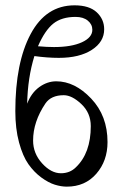

<svg xmlns="http://www.w3.org/2000/svg" viewBox="-20 -694 467 728"><path d="M152.3 -301.8Q105.5 -232.4 105.5 -161.1Q105.5 -112.3 139.6 -74.7Q173.8 -37.1 210.9 -37.1Q245.1 -37.1 267.6 -59.6Q324.2 -113.3 324.2 -215.8Q324.2 -265.6 288.6 -299.3Q252.9 -333 221.7 -333Q173.8 -333 152.3 -301.8ZM203.1 -474.6Q160.2 -474.6 110.4 -481.4Q85 -399.4 83 -300.8Q98.6 -341.8 128.9 -363.8Q159.2 -385.7 193.4 -385.7Q263.7 -385.7 325.7 -320.3Q387.7 -254.9 387.7 -155.3Q387.7 -84 345.2 -35.2Q302.7 13.7 233.4 13.7Q211.9 13.7 188 6.3Q164.1 -1 136.7 -21Q109.4 -41 87.9 -71.3Q66.4 -101.6 52.2 -153.8Q38.1 -206.1 38.1 -272.5Q38.1 -456.1 96.2 -564.9Q154.3 -673.8 262.7 -673.8Q318.4 -673.8 346.7 -647.5Q375 -621.1 375 -583Q375 -535.2 328.1 -504.9Q281.2 -474.6 203.1 -474.6ZM266.6 -629.9Q213.9 -629.9 182.1 -604.5Q150.4 -579.1 124 -518.6Q158.2 -515.6 184.6 -515.6Q251 -515.6 290.5 -533.7Q330.1 -551.8 330.1 -581.1Q330.1 -601.6 313 -615.7Q295.9 -629.9 266.6 -629.9Z"/></svg>

Font: Crimson Text
Style: Roman
Weight: 400
Version: Version 0.13